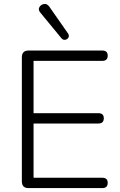

<svg xmlns="http://www.w3.org/2000/svg" viewBox="-20 -964 616 984"><path d="M126 0Q92 0 92 -35V-670Q92 -705 126 -705H504Q532 -705 532 -679Q532 -652 504 -652H152V-384H484Q512 -384 512 -358Q512 -331 484 -331H152V-53H504Q532 -53 532 -27Q532 0 504 0ZM294 -769 187 -899Q174 -914 182 -927.5Q190 -941 206 -943.5Q222 -946 234 -928L329 -792Q336 -780 330.5 -771Q325 -762 314 -760Q303 -758 294 -769Z"/></svg>

Font: Nunito Light
Style: Regular
Weight: 300
Designer: Vernon Adams
Foundry: Vernon Adams
Version: Version 3.601; ttfautohint (v1.8.2.53-6de2)